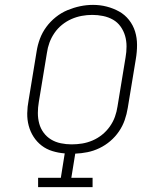

<svg xmlns="http://www.w3.org/2000/svg" viewBox="-20 -766 640 786"><path d="M136 0V-38H229L245 -138Q219 -140 194.5 -147.5Q170 -155 150.5 -170Q131 -185 117.5 -206Q104 -227 97.5 -251.5Q91 -276 91.5 -302.5Q92 -329 97 -355L130 -556Q134 -582 143.5 -607.5Q153 -633 169.5 -655.5Q186 -678 208.5 -696Q231 -714 256.5 -724.5Q282 -735 308 -740.5Q334 -746 361 -746Q390 -746 417 -739Q444 -732 467.5 -719Q491 -706 508 -684.5Q525 -663 533 -637Q541 -611 541 -582Q541 -553 536 -524L503 -324Q499 -299 490.5 -274.5Q482 -250 467 -228Q452 -206 431.5 -188.5Q411 -171 387 -159.5Q363 -148 338 -143Q313 -138 288 -137L272 -38H359V0ZM273 -175Q295 -175 316.5 -178.5Q338 -182 359 -191Q380 -200 398 -214.5Q416 -229 429.5 -248Q443 -267 450.5 -288Q458 -309 461 -330L494 -531Q498 -553 498 -576Q498 -599 492 -619.5Q486 -640 473.5 -657.5Q461 -675 442.5 -685.5Q424 -696 402 -700.5Q380 -705 358 -705Q336 -705 314.5 -701Q293 -697 272.5 -688Q252 -679 234 -664.5Q216 -650 203 -631Q190 -612 182.5 -591.5Q175 -571 172 -549L139 -349Q135 -326 135 -303.5Q135 -281 140.5 -260.5Q146 -240 158.5 -223Q171 -206 189 -195Q207 -184 229 -179.5Q251 -175 273 -175Z"/></svg>

Font: Iosevka Curly Slab XLtExObl
Style: Regular
Weight: 200
Width: 7
Italic angle: -9°
Monospace: yes
Designer: Belleve Invis
Foundry: Belleve Invis
Version: Version 11.0.0; ttfautohint (v1.8.3)